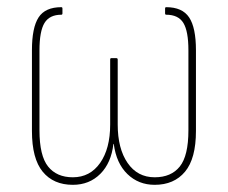

<svg xmlns="http://www.w3.org/2000/svg" viewBox="-20 -507 635 535"><path d="M183 8Q129 8 99 -28.5Q69 -65 69 -142V-367Q69 -430 87.5 -458.5Q106 -487 151 -487Q154 -487 154 -483V-470Q154 -466 151 -466Q118 -466 104 -443Q90 -420 90 -367V-144Q90 -73 114 -43Q138 -13 183 -13Q231 -13 259 -53Q287 -93 287 -160V-341Q287 -345 290 -345H304Q308 -345 308 -341V-160Q308 -93 335.5 -53Q363 -13 411 -13Q457 -13 481 -43Q505 -73 505 -144V-367Q505 -420 491 -443Q477 -466 443 -466Q440 -466 440 -470V-483Q440 -487 443 -487Q488 -487 507 -458.5Q526 -430 526 -367V-142Q526 -65 495.5 -28.5Q465 8 411 8Q366 8 335 -22Q304 -52 297 -106H296Q290 -53 259.5 -22.5Q229 8 183 8Z"/></svg>

Font: Sofia Sans Condensed Thin
Style: Regular
Weight: 250
Version: Version 4.100